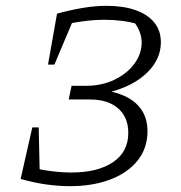

<svg xmlns="http://www.w3.org/2000/svg" viewBox="-20 -633 622 660"><path d="M51 -18 72 -61Q115 -50 153.5 -45Q192 -40 225 -40Q316 -40 368.5 -75.5Q421 -111 421 -176Q421 -230 386 -260.5Q351 -291 290 -291H216L226 -338H275Q330 -338 373.5 -359Q417 -380 442 -414Q467 -448 467 -487Q467 -507 458.5 -527.5Q450 -548 433 -567L454 -550Q403 -565 339 -565Q303 -565 263 -559.5Q223 -554 181 -544L176 -586Q223 -599 265.5 -606Q308 -613 346 -613Q403 -613 445 -598.5Q487 -584 510 -556Q533 -528 533 -488Q533 -430 487 -384.5Q441 -339 363 -318Q424 -304 455.5 -269.5Q487 -235 487 -182Q487 -123 452.5 -80.5Q418 -38 358 -15.5Q298 7 220 7Q181 7 138.5 1Q96 -5 51 -18ZM91 -195H113L117 -18H51ZM145 -411 176 -586H241L167 -411Z"/></svg>

Font: Piazzolla Thin ExtraLight
Style: Italic
Weight: 250
Italic angle: -11.3°
Version: Version 2.005